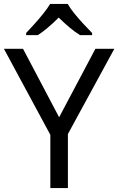

<svg xmlns="http://www.w3.org/2000/svg" viewBox="-20 -964 606 984"><path d="M283 -363 469 -714H566L328 -277V0H238V-273L0 -714H98ZM327 -944Q339 -922 361.5 -894.5Q384 -867 408.5 -840.5Q433 -814 452 -795V-784H390Q364 -800 336 -823.5Q308 -847 281 -874Q254 -847 227 -824Q200 -801 174 -784H114V-795Q133 -815 156.5 -841Q180 -867 202 -894.5Q224 -922 237 -944Z"/></svg>

Font: Noto Sans Chakma
Style: Regular
Weight: 400
Designer: Zachary Quinn Scheuren - Monotype Design Team
Foundry: Monotype Imaging Inc.
Version: Version 2.003; ttfautohint (v1.8.4.7-5d5b)